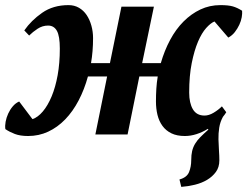

<svg xmlns="http://www.w3.org/2000/svg" viewBox="-38 -526 967 751"><path d="M57 -407Q84 -446 127 -476Q170 -506 230 -506Q253 -506 271 -495.5Q289 -485 301 -467Q313 -449 319.5 -425.5Q326 -402 326 -377Q326 -351 324 -326.5Q322 -302 318 -279H392L437 -500H564L518 -279H591Q605 -328 627.5 -370Q650 -412 680 -442Q710 -472 746 -489Q782 -506 824 -506Q855 -506 872.5 -501Q890 -496 909 -484Q910 -473 907.5 -458.5Q905 -444 898 -429Q891 -414 880.5 -400.5Q870 -387 855 -379L801 -442Q786 -436 768.5 -416.5Q751 -397 736.5 -363Q722 -329 712 -279.5Q702 -230 702 -164Q702 -123 716.5 -98.5Q731 -74 762 -74Q779 -74 797.5 -85Q816 -96 830 -110L847 -87Q844 -82 841 -78Q838 -74 834 -69Q823 -49 819.5 -26.5Q816 -4 816.5 19Q817 42 818.5 63Q820 84 820 101Q820 128 806.5 146.5Q793 165 772 177.5Q751 190 724.5 196.5Q698 203 671 205L664 176Q693 168 701.5 147Q710 126 710 100Q710 80 713.5 65Q717 50 725 36.5Q733 23 746 10Q759 -3 777 -19L775 -22Q754 -9 731 -1.5Q708 6 685 6Q654 6 632.5 -4.5Q611 -15 597.5 -33.5Q584 -52 578 -76.5Q572 -101 572 -129Q572 -155 573.5 -179Q575 -203 579 -227H507L461 0H335L381 -227H306Q292 -176 269.5 -133Q247 -90 217 -59Q187 -28 150.5 -11Q114 6 72 6Q41 6 20 -2Q-1 -10 -17 -21Q-19 -34 -16 -50Q-13 -66 -6 -81.5Q1 -97 12 -110Q23 -123 37 -129L89 -60Q110 -67 129.5 -90Q149 -113 164 -149Q179 -185 187.5 -232Q196 -279 196 -336Q196 -385 184.5 -405.5Q173 -426 150 -426Q128 -426 109 -413.5Q90 -401 76 -387Z"/></svg>

Font: PT Serif
Style: Bold Italic
Weight: 700
Italic angle: -12°
Designer: A.Korolkova, O.Umpeleva, V.Yefimov
Foundry: ParaType Ltd
Version: Version 1.000W OFL